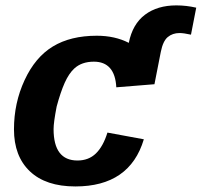

<svg xmlns="http://www.w3.org/2000/svg" viewBox="-20 -668 733 698"><path d="M261.7 -84.5Q302.2 -84.5 328.6 -110.1Q355 -135.7 370.6 -186L502.9 -161.6Q451.7 9.8 253.9 9.8Q146.5 9.8 88.6 -45.2Q30.8 -100.1 30.8 -197.8Q30.8 -293.5 69.3 -376.5Q107.9 -460 172.1 -499Q236.3 -538.1 332 -538.1Q397.9 -538.1 448.2 -512.2Q461.9 -580.6 507.1 -614.5Q552.2 -648.4 621.1 -648.4Q657.2 -648.4 693.4 -640.1L674.3 -542Q647.5 -547.9 632.8 -547.9Q607.4 -547.9 589.8 -533.2Q572.3 -518.6 564.5 -479L541.5 -361.8L402.8 -350.6Q400.4 -397 379.9 -420.4Q359.4 -443.8 321.3 -443.8Q276.9 -443.8 250 -418.9Q230.5 -400.9 215.3 -367.2Q200.2 -333.5 186 -280.8Q174.8 -223.1 174.8 -198.7Q174.8 -84.5 261.7 -84.5Z"/></svg>

Font: Arimo
Style: Italic
Weight: 400
Italic angle: -12°
Designer: Steve Matteson
Foundry: Monotype Imaging Inc.
Version: Version 1.33